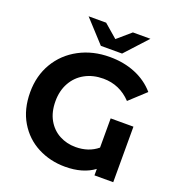

<svg xmlns="http://www.w3.org/2000/svg" viewBox="-159 -1031 1088 1173"><g transform="rotate(20 385.5 -444.5)"><path d="M556 -361H704V0H582V-42Q509 12 394 12Q297 12 216 -30Q135 -72 87 -152.5Q39 -233 39 -344Q39 -451 88.5 -534.5Q138 -618 226 -665Q314 -712 424 -712Q516 -712 591 -681Q666 -650 717 -591L613 -495Q538 -574 432 -574Q365 -574 313 -545.5Q261 -517 232 -465Q203 -413 203 -345Q203 -274 231.5 -224Q260 -174 308 -148.5Q356 -123 413 -123Q498 -123 556 -171ZM618 -901 486 -757H348L216 -901H330L417 -826L504 -901Z"/></g></svg>

Font: Montserrat Alternates
Style: Bold
Weight: 700
Designer: Julieta Ulanovsky
Foundry: Julieta Ulanovsky
Version: Version 7.200